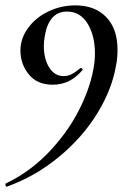

<svg xmlns="http://www.w3.org/2000/svg" viewBox="-48 -419 492 714"><path d="M-26 263Q62 221 131 149.5Q200 78 242.5 -3.5Q285 -85 299 -160Q305 -190 305 -220Q305 -287 277.5 -331.5Q250 -376 201 -376Q133 -376 118 -282Q115 -264 115 -248Q115 -200 135 -168Q155 -136 189 -136Q204 -136 218 -143Q232 -150 250 -165Q251 -166 253 -166Q256 -166 258 -163.5Q260 -161 259 -159Q214 -104 148 -104Q90 -104 59 -142.5Q28 -181 28 -231Q28 -276 56.5 -315Q85 -354 132 -376.5Q179 -399 232 -399Q305 -399 347 -355.5Q389 -312 389 -234Q389 -203 384 -178Q369 -87 313.5 3Q258 93 170.5 165Q83 237 -22 275Q-26 276 -27.5 270.5Q-29 265 -26 263Z"/></svg>

Font: Cormorant Garamond SemiBold
Style: Italic
Weight: 600
Italic angle: -10°
Designer: Christian Thalmann (Catharsis Fonts)
Foundry: Catharsis Fonts
Version: Version 4.000